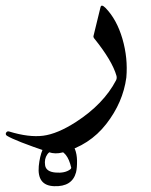

<svg xmlns="http://www.w3.org/2000/svg" viewBox="-103 -304 523 667"><path d="M246.1 -278.8Q249 -291 263.7 -276.4Q302.7 -236.3 322.3 -169.2Q341.8 -102.1 335.9 -34.7Q324.2 52.2 266.1 126.7Q208 201.2 114.3 225.6Q88.9 232.4 66.4 224.6Q-50.8 185.1 -79.1 167.5Q-83 165 -83 161.1Q-83 157.2 -79.6 154.3Q-76.2 151.4 -71.3 152.8Q-2.9 173.8 46.9 167.5Q96.7 161.1 161.1 119.6Q256.8 57.6 299.8 -24.4Q303.7 -31.7 301.8 -40Q287.1 -92.8 223.6 -171.4Q220.7 -175.8 221.7 -178.7ZM164.6 253.9Q165 279.3 161.1 294.9Q147.5 345.2 85 342.8Q25.4 340.8 31.7 272.9Q38.6 205.1 70.8 180.7Q103 156.2 138.2 187Q163.6 208.5 164.6 253.9ZM144.5 278.8Q130.9 219.2 94.7 217.8Q72.3 216.8 61.3 232.4Q50.3 248 53.7 270.3Q57.1 292.5 89.6 295.4Q122.1 298.3 140.6 284.7Q144.5 281.7 144.5 278.8Z"/></svg>

Font: Amiri
Style: Regular
Weight: 400
Designer: Khaled Hosny
Version: Version 000.108